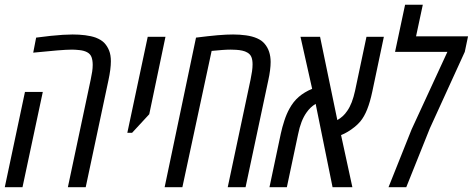

<svg xmlns="http://www.w3.org/2000/svg" viewBox="-20 -784 1980 804"><path d="M264.2 0 359.9 -451.2Q363.8 -469.2 366 -484.1Q368.2 -499 368.2 -512.2Q368.2 -531.2 363.3 -544.7Q358.4 -558.1 344.7 -565.4Q331.5 -572.3 313 -574.2Q294.4 -576.2 281.7 -576.2Q259.3 -576.2 218.5 -572.8Q177.7 -569.3 119.1 -563.5L131.3 -626.5Q163.6 -630.9 191.7 -633.8Q219.7 -636.7 243.2 -638.2Q266.6 -639.6 284.2 -639.6Q311 -639.6 336.4 -636.5Q361.8 -633.3 380.9 -626.5Q392.1 -622.1 401.4 -616.5Q410.6 -610.8 417.5 -603.5Q429.7 -590.3 437 -572Q444.3 -553.7 444.3 -527.3Q444.3 -511.7 441.7 -491.2Q439 -470.7 434.1 -447.8L338.9 0ZM0 0 84.5 -398.9H159.2L74.2 0Z M513.2 -228 598.6 -629.9H672.9L605 -305.7L533.2 -228Z M669.4 0 800.8 -626.5Q826.7 -629.9 849.4 -632.3Q872.1 -634.8 891.4 -636.5Q910.6 -638.2 926.8 -638.9Q942.9 -639.6 956.1 -639.6Q983.4 -639.6 1010 -636Q1036.6 -632.3 1056.6 -623.5Q1066.4 -619.1 1074 -613.8Q1081.5 -608.4 1087.4 -601.6Q1100.6 -586.4 1106.9 -567.1Q1113.3 -547.9 1113.3 -524.4Q1113.3 -508.8 1110.8 -489.3Q1108.4 -469.7 1103.5 -447.8L1008.3 0H933.6L1029.3 -451.2Q1033.2 -469.7 1035.4 -485.4Q1037.6 -501 1037.6 -514.6Q1037.6 -533.2 1032.7 -545.2Q1027.8 -557.1 1015.6 -564Q1006.8 -569.3 994.4 -572Q981.9 -574.7 969 -575.4Q956.1 -576.2 946.3 -576.2Q929.2 -576.2 910.2 -574.7Q891.1 -573.2 866.2 -570.8L743.7 0Z M1108.4 0 1155.8 -224.1Q1161.6 -251 1170.7 -278.8Q1179.7 -306.6 1191.9 -328.6Q1208 -358.4 1231.2 -378.4Q1254.4 -398.4 1287.1 -412.1L1238.3 -629.9H1320.3L1392.6 -281.2Q1404.8 -288.1 1415 -297.4Q1425.3 -306.6 1434.1 -319.8Q1444.8 -335 1452.9 -356Q1460.9 -377 1466.8 -403.8L1514.6 -629.9H1587.4L1539.1 -400.9Q1529.8 -356.9 1517.6 -326.2Q1505.4 -295.4 1488.8 -275.4Q1478.5 -263.2 1464.8 -252.2Q1451.2 -241.2 1436.5 -232.4Q1421.9 -223.6 1408.2 -218.3L1455.6 0H1372.6L1301.8 -349.1Q1290.5 -342.3 1281 -333.3Q1271.5 -324.2 1263.7 -313Q1251.5 -295.9 1242.7 -273.2Q1233.9 -250.5 1228 -220.7L1181.2 0Z M1606.9 0 1703.6 -242.2 1853.5 -566.9H1634.3L1676.3 -764.2H1750.5L1722.2 -631.8H1939.9L1926.3 -566.9L1779.8 -246.1L1681.2 0Z"/></svg>

Font: Open Sans Condensed
Style: Italic
Weight: 400
Width: 3
Italic angle: -12°
Designer: Monotype Design Team
Foundry: Monotype Imaging Inc.
Version: Version 3.000